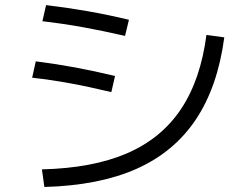

<svg xmlns="http://www.w3.org/2000/svg" viewBox="-20 -744 978 767"><path d="M804.7 -604.5 876 -594.7Q849.6 -397.5 762.7 -267.1Q675.8 -136.7 525.9 -69.8Q376 -2.9 157.2 2.9L147.5 -67.4Q349.6 -72.3 486.8 -131.3Q624 -190.4 702.6 -307.6Q781.2 -424.8 804.7 -604.5ZM108.4 -433.6 123 -499Q206.1 -488.3 280.3 -474.6Q354.5 -460.9 439.5 -440.4L424.8 -376Q335 -397.5 260.7 -411.1Q186.5 -424.8 108.4 -433.6ZM149.4 -659.2 164.1 -723.6Q252 -712.9 330.6 -699.2Q409.2 -685.5 495.1 -665L479.5 -600.6Q389.6 -621.1 311.5 -635.3Q233.4 -649.4 149.4 -659.2Z"/></svg>

Font: WEMIX Pretendard Variable
Style: Regular
Weight: 400
Designer: Base glyphs from Inter by Rasmus Andersson; Hangeul glyphs from Noto Sans CJK(Source Han Sans) by Jang Soo-young and Kan
Foundry: Kil Hyung-jin
Version: Version 1.000;Glyphs 3.2 (3208)